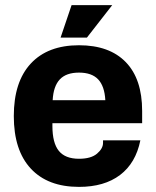

<svg xmlns="http://www.w3.org/2000/svg" viewBox="-20 -721 610 751"><path d="M34 -267Q34 -401 100.5 -472.5Q167 -544 289 -544Q408 -544 472 -478Q536 -412 536 -287V-239H185V-228Q185 -162 210 -131Q235 -100 289 -100Q336 -100 359.5 -120Q383 -140 383 -162V-172H529Q511 -83 449.5 -36.5Q388 10 289 10Q167 10 100.5 -61.5Q34 -133 34 -267ZM392 -329Q389 -384 364 -410.5Q339 -437 289 -437Q239 -437 214 -410.5Q189 -384 186 -329ZM260 -701H419L320 -574H217Z"/></svg>

Font: Mozilla Headline BETA
Style: Bold
Weight: 700
Designer: Studio DRAMA
Foundry: Studio DRAMA
Version: Version 0.100